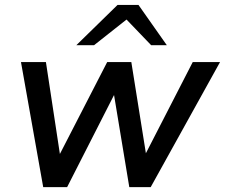

<svg xmlns="http://www.w3.org/2000/svg" viewBox="-20 -755 913 779"><path d="M155.3 4.3 65.1 -503.2H166.3L223 -130.3L414.9 -503.2H512.8L571.9 -133.2L762 -503.2H872.8L591.4 4.3H504.6L442.7 -369.5L252.3 4.3ZM593.4 -571.5 480 -689.6 457 -735.1H541.8L656.9 -571.5ZM289.6 -571.5 457 -735.1H541.8L506 -685.7L361.5 -571.5Z"/></svg>

Font: REM Medium
Style: Italic
Weight: 500
Italic angle: -11°
Designer: Octavio Pardo
Foundry: Ashler Design
Version: Version 1.005;gftools[0.9.28]